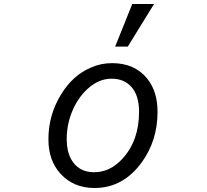

<svg xmlns="http://www.w3.org/2000/svg" viewBox="-20 -900 1040 964"><path d="M558.1 -666 644 -879.9H753.4L621.6 -666ZM543 -583Q657.2 -583 720.2 -503.9Q771 -439.9 771 -338.4Q771 -193.8 691.4 -84.5Q598.1 43.9 454.6 43.9Q349.1 43.9 283.7 -27.8Q223.1 -94.2 223.1 -200.7Q223.1 -322.8 286.6 -425.8Q345.2 -522 436 -560.5Q485.8 -583 543 -583ZM540 -504.9Q475.1 -504.9 418.9 -453.1Q374.5 -412.1 347.7 -353Q314.9 -281.2 314.9 -201.2Q314.9 -142.6 336.4 -102.1Q372.6 -35.2 452.6 -35.2Q532.7 -35.2 595.2 -103.5Q678.2 -194.8 678.2 -337.9Q678.2 -420.9 639.6 -463.9Q603 -504.9 540 -504.9Z"/></svg>

Font: BIZ UDPGothic
Style: Regular
Weight: 400
Designer: TypeBank Co., Ltd.
Foundry: Morisawa Inc.
Version: Version 1.051